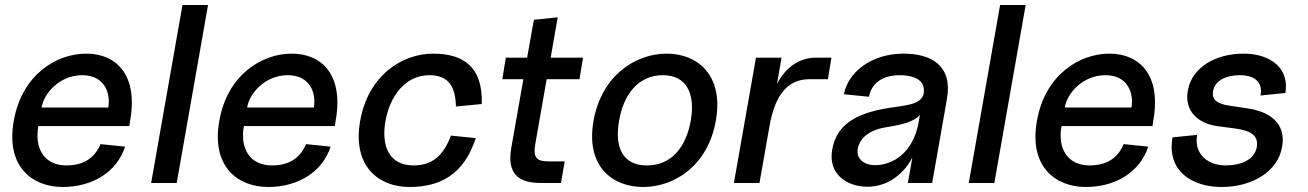

<svg xmlns="http://www.w3.org/2000/svg" viewBox="-20 -730 5218 766"><path d="M230 16C350 16 447 -45 479 -145L381 -155C367 -122 335 -70 245 -70C155 -70 117 -140 133 -227H496L499 -248C532 -431 444 -516 324 -516C204 -516 67 -431 35 -248C2 -64 110 16 230 16ZM146 -301C155 -358 218 -430 308 -430C398 -430 422 -358 412 -301Z M583 0H685L810 -710H708Z M1050 16C1170 16 1267 -45 1299 -145L1201 -155C1187 -122 1155 -70 1065 -70C975 -70 937 -140 953 -227H1316L1319 -248C1352 -431 1264 -516 1144 -516C1024 -516 887 -431 855 -248C822 -64 930 16 1050 16ZM966 -301C975 -358 1038 -430 1128 -430C1218 -430 1242 -358 1232 -301Z M1614 16C1735 16 1831 -33 1878 -179L1779 -189C1750 -111 1706 -70 1630 -70C1532 -70 1500 -148 1518 -248C1536 -346 1596 -430 1693 -430C1772 -430 1797 -382 1799 -305L1902 -315C1907 -463 1829 -516 1708 -516C1584 -516 1449 -429 1417 -248C1385 -67 1490 16 1614 16Z M2137 0H2218L2233 -86H2175C2123 -86 2105 -96 2116 -158L2161 -414H2292L2306 -500H2177L2205 -661L2110 -651L2083 -500H1998L1984 -414H2068L2020 -141C2002 -40 2045 0 2137 0Z M2546 16C2669 16 2804 -67 2836 -249C2868 -430 2763 -516 2640 -516C2516 -516 2381 -430 2348 -249C2316 -67 2422 16 2546 16ZM2450 -249C2468 -355 2528 -430 2624 -430C2721 -430 2754 -355 2736 -249C2717 -142 2658 -70 2561 -70C2464 -70 2431 -142 2450 -249Z M2908 0H3010L3050 -227C3073 -358 3127 -414 3209 -414H3283L3297 -500H3234C3173 -500 3115 -464 3080 -395L3098 -500H2996Z M3441 15C3522 15 3587 -37 3620 -102L3602 0H3699L3758 -336C3781 -466 3698 -516 3585 -516C3452 -516 3362 -438 3347 -354L3447 -344C3456 -394 3496 -430 3570 -430C3607 -430 3658 -421 3665 -380C3676 -316 3606 -311 3544 -302C3416 -284 3320 -246 3300 -133C3283 -36 3358 15 3441 15ZM3402 -136C3410 -180 3448 -212 3519 -223C3583 -233 3628 -246 3650 -271L3645 -242C3624 -124 3545 -71 3471 -71C3426 -71 3395 -98 3402 -136Z M3845 0H3947L4072 -710H3970Z M4312 16C4432 16 4529 -45 4561 -145L4463 -155C4449 -122 4417 -70 4327 -70C4237 -70 4199 -140 4215 -227H4578L4581 -248C4614 -431 4526 -516 4406 -516C4286 -516 4149 -431 4117 -248C4084 -64 4192 16 4312 16ZM4228 -301C4237 -358 4300 -430 4390 -430C4480 -430 4504 -358 4494 -301Z M4854 16C4974 16 5078 -44 5095 -144C5113 -244 5037 -287 4954 -298L4888 -308C4836 -315 4813 -332 4820 -367C4827 -409 4872 -430 4926 -430C4986 -430 5019 -402 5009 -349L5108 -359C5125 -456 5051 -516 4941 -516C4831 -516 4735 -462 4719 -369C4704 -289 4758 -238 4835 -227L4910 -217C4959 -210 5003 -196 4994 -143C4985 -93 4932 -70 4869 -70C4806 -70 4742 -109 4756 -192L4658 -182C4634 -49 4734 16 4854 16Z"/></svg>

Font: Uncut Sans Medium
Style: Italic
Weight: 500
Italic angle: -10°
Designer: Kasper Nordkvist
Foundry: Uncut Type
Version: Version 1.111;FEAKit 1.0